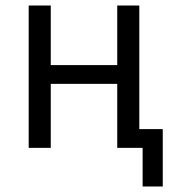

<svg xmlns="http://www.w3.org/2000/svg" viewBox="-20 -536 640 696"><path d="M84 -516H164V-300H405V-516H485V-68H570V140H497V0H405V-232H164V0H84Z"/></svg>

Font: IBM Plex Mono
Style: Regular
Weight: 400
Monospace: yes
Designer: Mike Abbink, Paul van der Laan, Pieter van Rosmalen
Foundry: Bold Monday
Version: Version 2.3